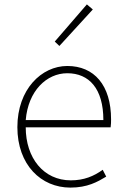

<svg xmlns="http://www.w3.org/2000/svg" viewBox="-20 -840 567 873"><path d="M300 13C378 13 423 -13 463 -37L447 -68C407 -39 362 -20 302 -20C178 -20 97 -122 97 -261H483C485 -275 485 -286 485 -297C485 -453 408 -540 286 -540C169 -540 59 -434 59 -262C59 -90 167 13 300 13ZM97 -294C108 -427 192 -507 286 -507C385 -507 450 -437 450 -294ZM250 -631 402 -797 375 -820 229 -651Z"/></svg>

Font: Noto Sans CJK HK Thin
Style: Regular
Weight: 100
Designer: Ryoko NISHIZUKA 西塚涼子 (kana, bopomofo & ideographs); Paul D. Hunt (Latin, Greek & Cyrillic); Sandoll Communications 산돌커뮤니
Foundry: Adobe
Version: Version 2.004;hotconv 1.0.118;makeotfexe 2.5.65603